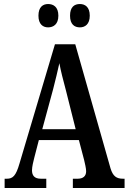

<svg xmlns="http://www.w3.org/2000/svg" viewBox="-20 -934 639 954"><path d="M377 -798C402 -798 426 -813 426 -856C426 -900 402 -914 377 -914C350 -914 328 -900 328 -856C328 -813 350 -798 377 -798ZM219 -798C245 -798 270 -813 270 -856C270 -900 245 -914 219 -914C194 -914 171 -900 171 -856C171 -813 194 -798 219 -798ZM3 0H210V-46H183C150 -46 139 -63 139 -88C139 -106 146 -133 150 -149L173 -238H372L398 -139C402 -122 408 -97 408 -83C408 -59 393 -46 366 -46H342V0H599V-46H591C559 -46 541 -58 529 -98L354 -714H253L77 -122C59 -59 43 -46 14 -46H3ZM190 -292 244 -491C256 -536 266 -581 275 -620C282 -581 294 -536 308 -483L356 -292Z"/></svg>

Font: Noto Serif Armenian ExtraCondensed SemiBold
Style: Regular
Weight: 600
Width: 2
Designer: Monotype Design Team
Foundry: Monotype Imaging Inc.
Version: Version 2.008